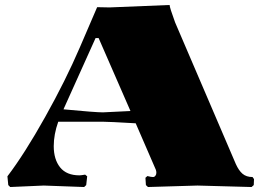

<svg xmlns="http://www.w3.org/2000/svg" viewBox="-20 -750 1050 771"><path d="M524.9 -254.9Q417 -261.2 393.1 -261.2H213.9Q195.8 -210.4 195.8 -163.1Q195.8 -109.9 221.4 -77.9Q247.1 -45.9 298.8 -45.9Q302.2 -45.9 306.2 -46.4Q310.1 -46.9 314.7 -47.6Q319.3 -48.3 321.8 -48.8L330.1 -42L326.2 -6.8L317.9 1L155.8 -4.9L21 1L13.2 -6.8L9.8 -42Q78.6 -132.3 161.1 -279.8Q243.7 -427.2 300.8 -560.1L370.1 -721.2L419.9 -720.2L661.1 -730Q661.1 -720.2 683.1 -660.2L926.8 -91.8Q938.5 -65.4 953.9 -52.2Q969.2 -39.1 994.1 -39.1L1000 -30.8L999 -6.8L990.2 1L772.9 -4.9L574.2 1L565.9 -6.8L564 -36.1L571.8 -43Q587.4 -39.1 594.2 -39.1Q600.1 -39.1 604 -44.2Q607.9 -49.3 607.9 -56.2Q607.9 -62 606 -67.9ZM503.9 -304.2 376 -597.2H363.8L234.9 -311Q363.3 -298.8 393.1 -298.8Q404.8 -298.8 503.9 -304.2Z"/></svg>

Font: Yokawerad
Style: Regular
Weight: 500
Designer: gluk
Foundry: gluk
Version: Version 0.79